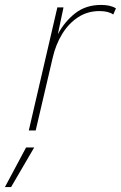

<svg xmlns="http://www.w3.org/2000/svg" viewBox="-90 -530 491 780"><path d="M27 0 143 -500H168L145 -391Q173 -443 216 -476.5Q259 -510 321 -510Q359 -510 381 -496L370 -471Q351 -485 314 -485Q265 -485 226.5 -459.5Q188 -434 162 -391Q136 -348 124 -295L55 0ZM49 69 -45 230H-70L16 69Z"/></svg>

Font: Work Sans ExtraLight
Style: Italic
Weight: 200
Italic angle: -13°
Designer: Wei Huang
Foundry: Wei Huang
Version: Version 2.012; ttfautohint (v1.8.3)